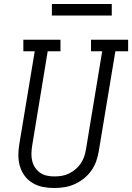

<svg xmlns="http://www.w3.org/2000/svg" viewBox="-20 -934 662 962"><path d="M251 8Q222 8 194.5 2.5Q167 -3 143.5 -17Q120 -31 104 -52.5Q88 -74 80 -100.5Q72 -127 72 -155.5Q72 -184 77 -213L154 -677H97V-735H283V-677H219L141 -203Q138 -184 137.5 -164.5Q137 -145 141.5 -127Q146 -109 156 -94Q166 -79 181 -68.5Q196 -58 214.5 -54Q233 -50 252 -50Q271 -50 289.5 -53Q308 -56 325.5 -64.5Q343 -73 358.5 -86Q374 -99 385 -115.5Q396 -132 402 -150Q408 -168 411 -187L492 -677H436V-735H622V-677H558L475 -177Q471 -151 462 -126Q453 -101 437.5 -79Q422 -57 400 -39.5Q378 -22 353 -11Q328 0 302 4Q276 8 251 8ZM240 -856V-914H540V-856Z"/></svg>

Font: Iosevka Slab Light Extended
Style: Italic
Weight: 300
Width: 7
Italic angle: -9°
Monospace: yes
Designer: Belleve Invis
Foundry: Belleve Invis
Version: Version 11.1.0; ttfautohint (v1.8.3)